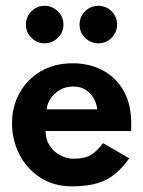

<svg xmlns="http://www.w3.org/2000/svg" viewBox="-20 -646 504 678"><path d="M234 12Q169.5 12 122 -19Q74.5 -50 48.5 -100.8Q22.5 -151.5 22.5 -210Q22.5 -270 49.2 -318Q76 -366 124 -394.2Q172 -422.5 236 -422.5Q295.5 -422.5 342.2 -398Q389 -373.5 416.2 -326Q443.5 -278.5 443.5 -209Q443.5 -196 443 -183.5H141Q141 -153 155.8 -131Q170.5 -109 193.2 -97.2Q216 -85.5 240 -85.5Q280 -85.5 302 -99.5Q324 -113.5 344 -140.5L436.5 -87Q414.5 -56 388.8 -33.8Q363 -11.5 326.2 0.2Q289.5 12 234 12ZM323 -260Q322.5 -275.5 313.2 -294.2Q304 -313 285.5 -326.8Q267 -340.5 239 -340.5Q211 -340.5 190.2 -327.8Q169.5 -315 157.8 -296.5Q146 -278 145 -260ZM137.5 -493Q110.5 -493 91 -512.5Q71.5 -532 71.5 -559Q71.5 -586.5 91 -606Q110.5 -625.5 137.5 -625.5Q164.5 -625.5 184.2 -606.2Q204 -587 204 -559Q204 -531.5 184 -512.2Q164 -493 137.5 -493ZM327 -493Q300 -493 280.5 -512.5Q261 -532 261 -559Q261 -586.5 280.5 -606Q300 -625.5 327 -625.5Q354 -625.5 373.8 -606.5Q393.5 -587.5 393.5 -559Q393.5 -533 374.5 -513Q355.5 -493 327 -493Z"/></svg>

Font: Lucymar Sans SemiBold
Style: Regular
Weight: 600
Foundry: The League of Moveable Type (original font) / Main changes by Cristiano Sobral with portions from Mirco Monsees
Version: Version 2.001;August 30, 2020;FontCreator 13.0.0.2681 64-bit